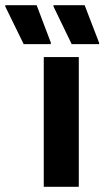

<svg xmlns="http://www.w3.org/2000/svg" viewBox="-107 -720 402 740"><path d="M196.7 0H61.7V-500H196.7ZM88.3 -550H-15.8L-86.7 -695V-700H34.2L89.2 -555ZM275 -550H169.2L99.2 -695V-700H219.2L275 -555Z"/></svg>

Font: Familjen Grotesk Variable
Style: Regular
Weight: 400
Designer: Anders Wikstroem, Jonas Baeckman, Matilda Gysing, Kristian Moeller
Foundry: Familjen STHLM AB
Version: Version 2.000